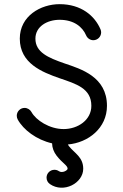

<svg xmlns="http://www.w3.org/2000/svg" viewBox="-20 -666 577 900"><path d="M63 -106C89.4 -57.6 150.9 -10.7 224.1 5.9C224.6 27.3 232.4 46.9 245.1 63.5C273.4 100.1 296.9 108.9 296.9 125C296.9 132.3 272 147.5 255.9 136.2C249.5 131.8 242.7 129.9 234.9 129.9C214.8 129.9 198.2 146.5 198.2 166.5C198.2 179.2 204.1 189.9 213.9 196.8C277.8 241.2 370.1 192.9 370.1 125C370.1 69.8 328.6 51.8 302.7 18.6C301.3 16.6 299.3 13.7 298.3 11.2C393.6 2.9 481.4 -65.4 481.4 -169.9C481.4 -306.6 358.9 -342.8 282.7 -368.7C205.6 -395.5 146 -420.9 146 -484.9C146 -541.5 200.7 -573.2 259.3 -573.2C326.7 -573.2 366.7 -540 383.8 -500C389.2 -487.3 402.3 -477.5 417.5 -477.5C437.5 -477.5 454.1 -494.1 454.1 -514.2C454.1 -519 453.1 -523.9 451.2 -528.3C424.3 -591.8 360.8 -646.5 259.3 -646.5C170.9 -646.5 72.8 -591.3 72.8 -484.9C72.8 -369.1 176.8 -328.1 259.3 -299.3C337.4 -272.5 408.2 -252 408.2 -169.9C408.2 -103.5 345.2 -61 278.3 -61C211.9 -61 148.4 -102.5 127.4 -141.1C121.6 -151.9 108.9 -160.2 95.2 -160.2C75.2 -160.2 58.6 -143.6 58.6 -123.5C58.6 -117.2 60.1 -111.3 63 -106Z"/></svg>

Font: Velvelyne
Style: Regular
Weight: 400
Designer: Manon Van der Borght et Mariel Nils
Foundry: Velvetyne
Version: Version 1.070;Glyphs 3.3.1 (3343)